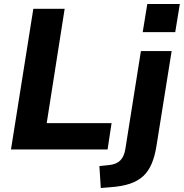

<svg xmlns="http://www.w3.org/2000/svg" viewBox="-20 -749 921 962"><path d="M35 0 147 -705H304L214 -132H539L519 0ZM695 -588 718 -729H881L858 -588ZM485 193 478 83 527 78Q564 74 583 54.5Q602 35 608 -2L686 -493H840L764 -18Q756 33 740 71Q724 109 697.5 133.5Q671 158 631 171.5Q591 185 533 189Z"/></svg>

Font: Nunito Sans 11pt ExtraBold
Style: Italic
Weight: 800
Italic angle: -9°
Version: Version 3.101;gftools[0.9.27]